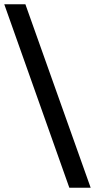

<svg xmlns="http://www.w3.org/2000/svg" viewBox="-29 -810 456 900"><path d="M-9 -790H90L396 70H296Z"/></svg>

Font: Prodigy Sans Medium
Style: Regular
Weight: 500
Designer: Wei Huang
Foundry: Wei Huang
Version: Version 1.003; ttfautohint (v1.8.3)